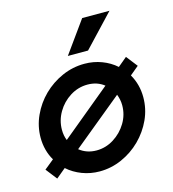

<svg xmlns="http://www.w3.org/2000/svg" viewBox="-96 -688 699 778"><g transform="rotate(-15 253.5 -298.5)"><path d="M53.5 -6.2 16.7 -53.5 56.9 -86.1Q44.4 -106.9 37.8 -131.6Q31.2 -156.2 31.2 -183.3Q31.2 -231.2 51.4 -275.3Q71.5 -319.4 106.2 -353.5Q141 -387.5 185.8 -407.3Q230.6 -427.1 279.9 -427.1Q318.1 -427.1 352.1 -414.2Q386.1 -401.4 411.8 -378.5L450 -410.4L486.8 -363.2L450 -332.6Q475.7 -288.2 475.7 -234.7Q475.7 -186.1 455.6 -142Q435.4 -97.9 400.7 -63.5Q366 -29.2 321.2 -9.4Q276.4 10.4 227.8 10.4Q189.6 10.4 154.9 -2.8Q120.1 -16 93.8 -39.6ZM131.2 -147.2 339.6 -319.4Q310.4 -342.4 270.1 -342.4Q230.6 -342.4 196.9 -321.2Q163.2 -300 143.1 -265.6Q122.9 -231.2 122.9 -191.7Q122.9 -167.4 131.2 -147.2ZM237.5 -75Q276.4 -75 310.1 -96.2Q343.8 -117.4 364.2 -151.4Q384.7 -185.4 384.7 -225Q384.7 -237.5 382.3 -249Q379.9 -260.4 375.7 -271.5L166 -99.3Q196.5 -75 237.5 -75ZM223.6 -475 319.4 -608.3H434L308.3 -475Z"/></g></svg>

Font: Afacad Medium
Style: Italic
Weight: 500
Italic angle: -14°
Designer: Kristian Moeller
Foundry: Dicotype
Version: Version 1.000; ttfautohint (v1.8.4.7-5d5b)